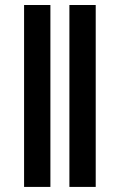

<svg xmlns="http://www.w3.org/2000/svg" viewBox="-20 -735 471 755"><path d="M252.9 0V-715.3H356.4V0ZM74.7 0V-715.3H178.2V0Z"/></svg>

Font: Elstob 18pt SemiBold
Style: Regular
Weight: 600
Designer: Peter S. Baker
Version: Version 1.015